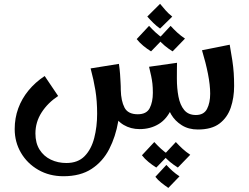

<svg xmlns="http://www.w3.org/2000/svg" viewBox="-20 -650 1270 980"><path d="M304 249.5Q232 249.5 175.5 217Q119 184.5 87 129.8Q55 75 55 8.8Q55 -47 73.1 -96.8Q91.2 -146.5 125.5 -188.2Q159.8 -230 208 -262L276.8 -160Q224 -125.2 192.4 -76.1Q160.8 -27 160.8 31.2Q160.8 80 182 113.8Q203.2 147.5 239.4 164.8Q275.5 182 318.8 182Q377.8 182 412 146.9Q446.2 111.8 461 54.2Q475.8 -3.2 475.8 -69.8Q475.8 -134.2 467 -188.5Q458.2 -242.8 442.5 -300.8L587 -324Q591.2 -295 592.8 -272.4Q594.2 -249.8 595.2 -231.5Q596.2 -221.2 596.2 -211Q596.2 -200.8 596.5 -190.5Q597 -108.5 583.5 -30.4Q570 47.8 537.4 111.1Q504.8 174.5 447.6 212Q390.5 249.5 304 249.5ZM692.8 9Q647.2 9 611.2 -12.4Q575.2 -33.8 555 -75.8Q534.8 -117.8 534.8 -180L596.5 -190.5Q597.8 -135.2 615.4 -101Q633 -66.8 683.2 -66.8Q728 -66.8 744.1 -98.1Q760.2 -129.5 760.2 -176.2Q760.2 -203.2 758 -222.8Q755.8 -242.2 751.6 -262.1Q747.5 -282 740.8 -309.2L883.5 -329.5Q883.2 -312 883 -293.5Q882.8 -275 882.8 -249Q882.8 -158 858.2 -100.9Q833.8 -43.8 791 -17.4Q748.2 9 692.8 9ZM990 11Q942.2 11 907.5 -11Q872.8 -33 853.6 -66Q834.5 -99 832.8 -132L882.8 -249Q882.8 -199.2 890.9 -156.8Q899 -114.2 920.1 -88.6Q941.2 -63 979.8 -63Q1020.8 -63 1036.8 -94.2Q1052.8 -125.5 1052.8 -171.8Q1052.8 -216 1041.5 -273.1Q1030.2 -330.2 1011 -393.5L1152.5 -421.8Q1160.8 -375.5 1165.9 -341.2Q1171 -307 1173 -276.9Q1175 -246.8 1175 -211.2Q1175 -151.2 1157.8 -100.6Q1140.5 -50 1100.5 -19.5Q1060.5 11 990 11ZM797 -504.2Q778.2 -517.5 762.8 -532.8Q747.2 -548 731.8 -565.5L797 -630.5Q812.5 -611.8 826 -596.4Q839.5 -581 859.2 -565.2ZM751 -387.8Q730.5 -400.5 711.1 -416.5Q691.8 -432.5 677.8 -450.5L740.8 -518Q757.8 -499.5 775 -483.6Q792.2 -467.8 814.2 -453ZM861 -387.8Q840.5 -400.5 821.1 -416.5Q801.8 -432.5 787.8 -450.5L850.8 -518Q867.8 -499.5 885 -483.6Q902.2 -467.8 924.2 -453ZM839.2 309.2Q821 296.8 803.2 282.6Q785.5 268.5 773 252.5L829.2 191.8Q845 209 860.9 223.1Q876.8 237.2 896.2 250ZM777.8 205.2Q757.2 192.5 737.9 176.6Q718.5 160.8 704.5 142.5L767.5 75Q784.5 93.5 801.8 109.4Q819 125.2 841 140ZM887.8 205.2Q867.2 192.5 847.9 176.6Q828.5 160.8 814.5 142.5L877.5 75Q894.5 93.5 911.8 109.4Q929 125.2 951 140Z"/></svg>

Font: Marhey Light
Style: Regular
Weight: 300
Designer: Nur Syamsi & Bustanul Arifin
Foundry: Namelatype
Version: Version 1.000